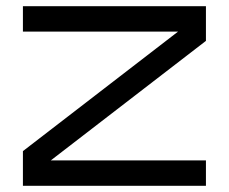

<svg xmlns="http://www.w3.org/2000/svg" viewBox="-20 -600 738 620"><path d="M54 0V-112L555 -498H54V-580H645V-468L144 -82H645V0Z"/></svg>

Font: Orbitron
Style: Regular
Weight: 400
Designer: Matt McInerney
Foundry: The League of Moveable Type
Version: Version 2.001